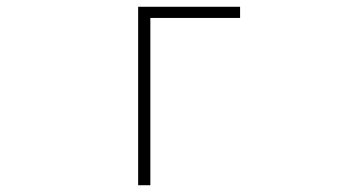

<svg xmlns="http://www.w3.org/2000/svg" viewBox="-20 -547 1040 567"><path d="M388 0H424V-494H689V-527H388Z"/></svg>

Font: Harano Aji Gothic ExtraLight
Style: Regular
Weight: 250
Foundry: Masamichi Hosoda
Version: HaranoAjiGothic-ExtraLight version 20230610;ttx 4.39.4